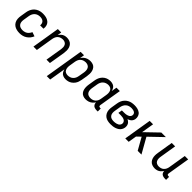

<svg xmlns="http://www.w3.org/2000/svg" viewBox="299 -1883 3433 3433"><g transform="rotate(45 2016.0 -166.5)"><path d="M254 8Q289 8 324 -0.5Q359 -9 391 -29.5Q423 -50 446.5 -79.5Q470 -109 484 -143L405 -170Q392 -140 369.5 -115Q347 -90 316 -79Q285 -68 254 -68Q225 -68 198.5 -77Q172 -86 155.5 -108.5Q139 -131 136 -159.5Q133 -188 138 -217L156 -327Q160 -353 171.5 -379Q183 -405 204 -425Q225 -445 252 -454Q279 -463 306 -463Q329 -463 351 -457.5Q373 -452 389.5 -437.5Q406 -423 412.5 -401Q419 -379 416 -356Q415 -354 415 -353H500L501 -358Q508 -398 495.5 -435.5Q483 -473 453 -497Q423 -521 384.5 -529.5Q346 -538 306 -538Q273 -538 240.5 -531Q208 -524 177.5 -506Q147 -488 124.5 -461Q102 -434 89.5 -402.5Q77 -371 72 -339L54 -229Q47 -191 49.5 -153Q52 -115 68.5 -83Q85 -51 114 -30Q143 -9 179.5 -0.5Q216 8 254 8Z M600 0H686L741 -336Q746 -361 756.5 -385.5Q767 -410 787.5 -428.5Q808 -447 833.5 -455Q859 -463 884 -463Q911 -463 935 -452Q959 -441 971.5 -418Q984 -395 985 -368Q986 -341 982 -314L930 0H1016L1066 -301Q1071 -336 1071 -370.5Q1071 -405 1061 -436.5Q1051 -468 1029.5 -492Q1008 -516 976 -527Q944 -538 910 -538Q881 -538 852 -529Q823 -520 799.5 -498.5Q776 -477 760 -451L773 -530H687Z M1142 205H1228L1279 -104Q1286 -72 1303.5 -44.5Q1321 -17 1352 -4.5Q1383 8 1417 8Q1448 8 1479 0Q1510 -8 1537.5 -27.5Q1565 -47 1585 -73.5Q1605 -100 1615.5 -130.5Q1626 -161 1631 -191L1650 -301Q1655 -335 1656 -368.5Q1657 -402 1648.5 -433.5Q1640 -465 1621 -490Q1602 -515 1571 -526.5Q1540 -538 1506 -538Q1474 -538 1441 -528.5Q1408 -519 1380.5 -496.5Q1353 -474 1335 -444L1349 -530H1263ZM1396 -68Q1367 -68 1343 -80Q1319 -92 1307.5 -117Q1296 -142 1295 -170Q1294 -198 1299 -226L1317 -336Q1322 -361 1332.5 -385.5Q1343 -410 1364 -428.5Q1385 -447 1410 -454.5Q1435 -462 1461 -463Q1489 -463 1514 -452.5Q1539 -442 1552.5 -419Q1566 -396 1568 -369Q1570 -342 1566 -314L1547 -204Q1543 -177 1531.5 -151Q1520 -125 1498.5 -105Q1477 -85 1450 -76.5Q1423 -68 1396 -68Z M1925 8Q1958 8 1991 -2Q2024 -12 2051.5 -35Q2079 -58 2097 -87Q2095 -59 2109 -35Q2123 -11 2149 -1.5Q2175 8 2204 8H2234V-68H2217Q2206 -68 2197.5 -72Q2189 -76 2186.5 -85.5Q2184 -95 2185 -105L2255 -530H2169L2152 -427Q2145 -459 2127.5 -486Q2110 -513 2079 -525.5Q2048 -538 2014 -538Q1983 -538 1952 -530Q1921 -522 1893.5 -503Q1866 -484 1846 -457Q1826 -430 1815.5 -400Q1805 -370 1800 -339L1782 -229Q1776 -195 1775.5 -161.5Q1775 -128 1783 -96.5Q1791 -65 1810.5 -40Q1830 -15 1860.5 -3.5Q1891 8 1925 8ZM1970 -68Q1943 -68 1917.5 -78Q1892 -88 1878.5 -111Q1865 -134 1863 -161.5Q1861 -189 1866 -217L1884 -327Q1888 -353 1899.5 -379Q1911 -405 1932.5 -425Q1954 -445 1981 -454Q2008 -463 2035 -463Q2064 -463 2088 -450.5Q2112 -438 2123.5 -413.5Q2135 -389 2136 -360.5Q2137 -332 2132 -304L2114 -194Q2110 -169 2099 -144.5Q2088 -120 2067 -101.5Q2046 -83 2021 -75.5Q1996 -68 1971 -68Z M2554 8Q2582 8 2610.5 4.5Q2639 1 2667 -8.5Q2695 -18 2720.5 -35Q2746 -52 2761.5 -78Q2777 -104 2782 -132Q2787 -162 2780 -191Q2773 -220 2752.5 -240Q2732 -260 2706 -272Q2730 -279 2752 -292Q2774 -305 2788 -327Q2802 -349 2806 -373Q2812 -410 2800 -445Q2788 -480 2759 -501Q2730 -522 2694 -530Q2658 -538 2621 -538Q2588 -538 2554 -532Q2520 -526 2488.5 -508.5Q2457 -491 2432.5 -464Q2408 -437 2394.5 -404.5Q2381 -372 2376 -339L2358 -229Q2351 -191 2353 -153.5Q2355 -116 2371 -83.5Q2387 -51 2415.5 -29.5Q2444 -8 2480 0Q2516 8 2554 8ZM2556 -68Q2527 -68 2500.5 -77Q2474 -86 2458 -108.5Q2442 -131 2439.5 -159.5Q2437 -188 2442 -217L2460 -327Q2464 -354 2477 -381Q2490 -408 2513 -428Q2536 -448 2564.5 -455.5Q2593 -463 2620 -463Q2640 -463 2658.5 -459Q2677 -455 2693 -446Q2709 -437 2717 -419.5Q2725 -402 2721 -383Q2719 -367 2708.5 -353Q2698 -339 2682.5 -331Q2667 -323 2651 -318.5Q2635 -314 2619 -312.5Q2603 -311 2587 -311H2525L2512 -236H2575Q2598 -236 2620.5 -232Q2643 -228 2662 -218Q2681 -208 2691.5 -188Q2702 -168 2698 -145Q2695 -128 2684 -113Q2673 -98 2657 -89.5Q2641 -81 2624 -76.5Q2607 -72 2590 -70Q2573 -68 2556 -68Z M2922 0H3008L3034 -159L3107 -229L3128 -192L3236 0H3331L3168 -289L3419 -530H3303L3056 -292L3095 -530H3009Z M3673 8Q3703 8 3732.5 -1.5Q3762 -11 3785.5 -33Q3809 -55 3825 -82Q3824 -55 3838.5 -32Q3853 -9 3878.5 -0.5Q3904 8 3932 8H3962V-68H3945Q3934 -68 3925.5 -72Q3917 -76 3914.5 -85.5Q3912 -95 3913 -105L3983 -530H3897L3842 -194Q3838 -169 3827 -145Q3816 -121 3795.5 -102Q3775 -83 3749.5 -75.5Q3724 -68 3699 -68Q3672 -68 3648 -79Q3624 -90 3612 -113Q3600 -136 3598.5 -163Q3597 -190 3602 -217L3653 -530H3567L3518 -229Q3512 -194 3512 -160Q3512 -126 3522 -94Q3532 -62 3553.5 -38Q3575 -14 3607 -3Q3639 8 3673 8Z"/></g></svg>

Font: Iosevka Sparkle
Style: Italic
Weight: 400
Italic angle: -9°
Designer: Belleve Invis
Foundry: Belleve Invis
Version: Version 4.5.0; ttfautohint (v1.8.3)